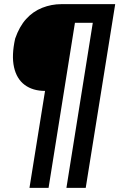

<svg xmlns="http://www.w3.org/2000/svg" viewBox="-20 -725 586 925"><path d="M122 180 197 -287Q138 -287 99 -316Q60 -345 47.5 -401.5Q35 -458 53 -539Q73 -597 106 -633.5Q139 -670 183.5 -687.5Q228 -705 275 -705H535L393 180H300L427 -615H341L214 180Z"/></svg>

Font: Nunito Sans 7pt Condensed
Style: Bold Italic
Weight: 700
Width: 3
Italic angle: -9°
Designer: Vernon Adams
Foundry: Vernon Adams
Version: Version 3.101;gftools[0.9.27]